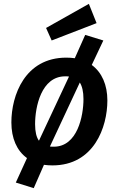

<svg xmlns="http://www.w3.org/2000/svg" viewBox="-20 -843 616 996"><path d="M481 -723 441 -823 219 -698 248 -633ZM456 -506 516 -633 422 -662 368 -541C354 -543 339 -544 324 -544C109 -544 39 -348 39 -208C39 -126 67 -61 120 -23L62 104L155 133L208 12C222 14 237 15 252 15C468 15 537 -184 537 -322C537 -402 509 -467 456 -506ZM318 -447C325 -447 332 -447 338 -446L182 -113C169 -131 162 -159 162 -199C162 -288 194 -447 318 -447ZM259 -82C252 -82 245 -82 239 -83L394 -415C406 -396 413 -368 413 -329C413 -242 382 -82 259 -82Z"/></svg>

Font: Fira Sans Medium
Style: Italic
Weight: 500
Italic angle: -8°
Designer: bBox Type GmbH & Carrois Corporate GbR & Edenspiekermann AG
Foundry: bBox Type GmbH & Carrois Corporate GbR & Edenspiekermann AG
Version: Version 4.301;PS 004.301;hotconv 1.0.88;makeotf.lib2.5.64775